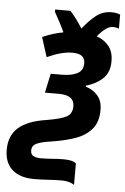

<svg xmlns="http://www.w3.org/2000/svg" viewBox="-109 -713 633 975"><g transform="rotate(5 207.0 -226.0)"><path d="M306 219Q297 212 280.5 207Q264 202 243 202Q208 202 174 204.5Q140 207 101 207Q29 207 -10.5 172Q-50 137 -50 71Q-50 -2 -3.5 -42.5Q43 -83 137 -97Q210 -109 239 -124.5Q268 -140 268 -179Q268 -235 189 -235H118L139 -333H194Q245 -333 274.5 -348.5Q304 -364 304 -401Q304 -424 289 -436.5Q274 -449 239 -449Q211 -449 178 -440Q145 -431 111 -415L79 -515Q104 -526 130.5 -534.5Q157 -543 185 -548Q174 -572 161 -596.5Q148 -621 133 -648V-660H211Q246 -621 274 -575Q308 -618 341.5 -644.5Q375 -671 420 -671Q446 -671 464 -663V-591Q457 -594 449.5 -595.5Q442 -597 433 -597Q417 -597 399 -585Q381 -573 355 -543Q394 -529 417.5 -500Q441 -471 441 -423Q441 -366 407.5 -334.5Q374 -303 322 -288V-283Q360 -272 383.5 -244.5Q407 -217 407 -172Q407 -109 375 -72.5Q343 -36 287.5 -17.5Q232 1 162 11Q120 17 97 28Q74 39 74 64Q74 84 88.5 91.5Q103 99 128 99Q157 99 185.5 96.5Q214 94 242 94Q290 94 306 110Z"/></g></svg>

Font: Noto Sans SemiCondensed
Style: Bold Italic
Weight: 700
Width: 4
Italic angle: -12°
Designer: Monotype Design Team
Foundry: Monotype Imaging Inc.
Version: Version 2.013; ttfautohint (v1.8.4.7-5d5b)